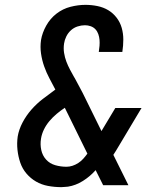

<svg xmlns="http://www.w3.org/2000/svg" viewBox="-20 -763 640 791"><path d="M233 8Q205 8 178 3Q151 -2 128.5 -15Q106 -28 89 -48Q72 -68 63.5 -93Q55 -118 52 -145.5Q49 -173 53 -201Q58 -230 73 -258.5Q88 -287 109.5 -311.5Q131 -336 156.5 -355.5Q182 -375 208 -394Q196 -417 183.5 -440.5Q171 -464 162 -489.5Q153 -515 149 -542.5Q145 -570 149 -598Q154 -628 170.5 -657.5Q187 -687 213 -707Q239 -727 270.5 -735Q302 -743 332 -743Q332 -743 332 -743Q332 -743 332 -743Q357 -743 381.5 -738Q406 -733 426 -721Q446 -709 460.5 -690Q475 -671 481.5 -648Q488 -625 488 -600Q488 -575 484 -549H387Q389 -562 390 -574.5Q391 -587 390 -599Q389 -611 385 -622.5Q381 -634 373 -642.5Q365 -651 353.5 -655Q342 -659 330 -659Q315 -659 299.5 -654Q284 -649 272 -638Q260 -627 253 -612.5Q246 -598 244 -584Q241 -564 244 -545Q247 -526 253.5 -509Q260 -492 268.5 -476Q277 -460 286 -444Q286 -444 286 -444Q286 -444 286 -444L287 -443Q298 -422 309.5 -401Q321 -380 331 -359L398 -223L455 -318H563L468 -159Q463 -150 457.5 -141.5Q452 -133 447 -125L509 0H405L374 -62Q351 -36 321.5 -17.5Q292 1 260 6L248 7ZM254 -76Q266 -76 278.5 -80Q291 -84 302.5 -91.5Q314 -99 323 -109Q332 -119 340 -130L247 -319Q229 -307 213 -293.5Q197 -280 183.5 -264Q170 -248 161 -229.5Q152 -211 149 -192Q145 -168 150 -145Q155 -122 170 -105.5Q185 -89 207.5 -82.5Q230 -76 254 -76Z"/></svg>

Font: Iosevka SS04 Medium Extended
Style: Italic
Weight: 500
Width: 7
Italic angle: -9°
Monospace: yes
Designer: Belleve Invis
Foundry: Belleve Invis
Version: Version 19.0.0; ttfautohint (v1.8.4)